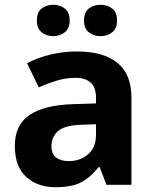

<svg xmlns="http://www.w3.org/2000/svg" viewBox="-20 -772 644 802"><path d="M302 -557Q412 -557 470.5 -509.5Q529 -462 529 -364V0H425L396 -74H392Q357 -30 318 -10Q279 10 211 10Q138 10 90 -32.5Q42 -75 42 -163Q42 -250 103 -291.5Q164 -333 286 -337L381 -340V-364Q381 -407 358.5 -427Q336 -447 296 -447Q256 -447 218 -435.5Q180 -424 142 -407L93 -508Q137 -531 190.5 -544Q244 -557 302 -557ZM323 -251Q251 -249 223 -225Q195 -201 195 -162Q195 -128 215 -113.5Q235 -99 267 -99Q315 -99 348 -127.5Q381 -156 381 -208V-253ZM134 -686Q134 -721 154 -736.5Q174 -752 202 -752Q230 -752 250.5 -736.5Q271 -721 271 -686Q271 -653 250.5 -637Q230 -621 202 -621Q174 -621 154 -637Q134 -653 134 -686ZM331 -686Q331 -721 351 -736.5Q371 -752 400 -752Q428 -752 448.5 -736.5Q469 -721 469 -686Q469 -653 448.5 -637Q428 -621 400 -621Q371 -621 351 -637Q331 -653 331 -686Z"/></svg>

Font: Noto Sans Kannada
Style: Bold
Weight: 700
Designer: Jelle Bosma - Monotype Design Team
Foundry: Monotype Imaging Inc.
Version: Version 2.005; ttfautohint (v1.8.4.7-5d5b)